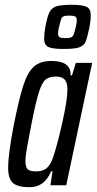

<svg xmlns="http://www.w3.org/2000/svg" viewBox="-20 -772 404 800"><path d="M14 -73Q14 -131 38 -254Q60 -364 78 -418.5Q96 -473 122.5 -495.5Q149 -518 194 -518Q277 -518 274 -458H280L296 -510H364L256 0H190L199 -58H193Q165 8 104 8Q55 8 34.5 -9Q14 -26 14 -73ZM201 -116Q218 -165 239.5 -260.5Q261 -356 261 -399Q261 -428 249.5 -440.5Q238 -453 213 -453Q185 -453 170 -440.5Q155 -428 142 -387.5Q129 -347 111 -255Q100 -200 93 -160Q86 -120 86 -102Q86 -75 95.5 -66.5Q105 -58 131 -58Q158 -58 174 -71Q190 -84 201 -116ZM164 -610Q164 -634 169 -660Q177 -703 186 -721Q195 -739 214.5 -745.5Q234 -752 278 -752Q324 -752 341 -743.5Q358 -735 358 -710Q358 -685 353 -660Q344 -615 336.5 -598Q329 -581 309.5 -574.5Q290 -568 244 -568Q198 -568 181 -576.5Q164 -585 164 -610ZM296 -660Q300 -676 300 -688Q300 -699 293.5 -703Q287 -707 270 -707Q253 -707 245.5 -704Q238 -701 235 -693Q232 -685 226 -660Q222 -644 222 -632Q222 -621 228.5 -617Q235 -613 252 -613Q269 -613 276.5 -616.5Q284 -620 287 -628Q290 -636 296 -660Z"/></svg>

Font: Saira Ultra Condensed Medium
Style: Italic
Weight: 500
Width: 1
Italic angle: -12°
Designer: Hector Gatti with collaboration of the Omnibus-Type team
Foundry: Omnibus-Type
Version: Version 1.001; ttfautohint (v1.8)